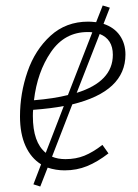

<svg xmlns="http://www.w3.org/2000/svg" viewBox="-20 -611 505 701"><path d="M244 -230 170 -39Q191 -30 219 -30Q257 -30 288 -42.5Q319 -55 354 -82L376 -51Q336 -20 298 -4.5Q260 11 216 11Q184 11 154 1L127 70L102 62L130 -11Q93 -34 73 -78.5Q53 -123 53 -186Q53 -270 80.5 -349.5Q108 -429 164.5 -480.5Q221 -532 302 -532Q313 -532 331 -530L355 -591L381 -583L358 -524Q397 -511 417.5 -481.5Q438 -452 438 -412Q438 -277 244 -230ZM104 -245Q177 -251 228 -264L317 -493Q312 -494 300 -494Q216 -494 166 -421Q116 -348 104 -245ZM344 -487 260 -272Q392 -313 392 -411Q392 -468 344 -487ZM213 -224Q168 -215 101 -210Q100 -202 100 -187Q100 -91 147 -53Z"/></svg>

Font: Fira Sans Condensed ExtraLight
Style: Italic
Weight: 275
Width: 3
Italic angle: -8°
Designer: Carrois Corporate & Edenspiekermann AG
Foundry: Carrois Corporate GbR & Edenspiekermann AG
Version: Version 4.203